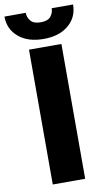

<svg xmlns="http://www.w3.org/2000/svg" viewBox="-129 -950 559 997"><g transform="rotate(-10 151.0 -451.0)"><path d="M236.3 -710.9V0H65.4V-710.9ZM218.8 -902.3H331.5Q331.5 -835.9 282.7 -794.2Q233.9 -752.4 150.9 -752.4Q67.4 -752.4 18.6 -794.2Q-30.3 -835.9 -30.3 -902.3H82Q82 -878.4 97.7 -859.4Q113.3 -840.3 150.9 -840.3Q188.5 -840.3 203.6 -859.4Q218.8 -878.4 218.8 -902.3Z"/></g></svg>

Font: Vazirmatn UI Black
Style: Regular
Weight: 900
Designer: Saber Rastikerdar
Foundry: Saber Rastikerdar
Version: Version 33.003